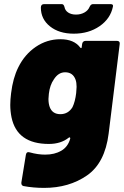

<svg xmlns="http://www.w3.org/2000/svg" viewBox="-20 -719 603 935"><path d="M397 -520H550Q557 -520 560.5 -516Q564 -512 563 -505L509 -68Q491 75 403.5 135.5Q316 196 195 196Q142 196 94 187Q83 184 84 170L106 35Q109 18 125 23Q164 34 200 34Q246 34 278.5 15Q311 -4 322 -44V-46Q322 -49 319.5 -50Q317 -51 314 -48Q276 -18 218 -18Q63 -18 36 -148Q30 -178 30 -208Q30 -233 34 -265Q43 -339 69 -391Q100 -454 154.5 -491Q209 -528 274 -528Q341 -528 371 -487Q374 -484 376 -485Q378 -486 378 -490L380 -505Q381 -512 385.5 -516Q390 -520 397 -520ZM351 -266Q353 -288 353 -296Q353 -317 348 -331Q335 -367 297 -367Q264 -367 242 -332Q223 -305 218 -263Q216 -245 216 -237Q216 -215 222 -198Q235 -163 274 -163Q312 -163 333 -197Q346 -224 351 -266ZM179 -682Q179 -699 195 -699H280Q286 -699 289 -695.5Q292 -692 294 -685Q297 -668 312 -658Q327 -648 350 -648Q373 -648 391 -658Q409 -668 416 -685Q422 -699 433 -699H518Q533 -699 530 -687Q518 -628 465 -591.5Q412 -555 339 -555Q268 -555 223.5 -590.5Q179 -626 179 -682Z"/></svg>

Font: Barlow Black
Style: Italic
Weight: 900
Italic angle: -7°
Designer: Jeremy Tribby
Foundry: Tribby Type
Version: Version 1.408